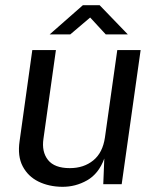

<svg xmlns="http://www.w3.org/2000/svg" viewBox="-20 -710 602 740"><path d="M219.5 10Q168.5 9.5 128.2 -10.2Q88 -30 67.5 -69Q47 -108 55.5 -166L104.5 -517H195.5L147.5 -175.5Q140 -125 165 -93.5Q190 -62 249 -62Q303 -62 339.5 -91.8Q376 -121.5 384.5 -180.5L432 -517H522L449 0H378L382 -99Q360.5 -40.5 315.8 -15Q271 10.5 219.5 10ZM171.5 -577.5 299.5 -690H364L472.5 -577.5H387.5L327.5 -642.5L251 -577.5Z"/></svg>

Font: Public Sans
Style: Italic
Weight: 400
Italic angle: -8°
Designer: The Public Sans project authors (U.S. Web Design System). Libre Franklin designed by Pablo Impallari and Rodrigo Fuenzal
Version: Version 1.008; ttfautohint (v1.8.1) -l 8 -r 50 -G 200 -x 14 